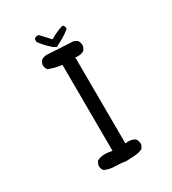

<svg xmlns="http://www.w3.org/2000/svg" viewBox="-190 -886 881 985"><g transform="rotate(-30 250.0 -393.0)"><path d="M261.7 0Q232.4 -5.9 199.2 -5.9Q166 -5.9 138.7 -19.5Q127 -33.2 128.9 -54.7L138.7 -75.2Q168 -90.8 205.1 -85L228.5 -81.1L226.6 -591.8Q185.5 -595.7 148.4 -611.3Q136.7 -625 138.7 -646.5L148.4 -666Q168 -679.7 195.3 -675.8L336.9 -668L356.4 -658.2Q368.2 -642.6 366.2 -621.1L356.4 -601.6Q335 -585.9 302.7 -591.8L304.7 -81.1Q338.9 -86.9 362.3 -71.3Q374 -56.6 372.1 -35.2L362.3 -15.6Q340.8 -3.9 314 -2.9Q287.1 -2 261.7 0ZM248 -685.5 232.4 -693.4Q197.3 -722.7 169.9 -759.8V-775.4L173.8 -781.2Q183.6 -787.1 197.3 -785.2L248 -730.5Q287.1 -753.9 327.1 -765.6Q340.8 -755.9 336.9 -740.2Q315.4 -722.7 293.5 -710Q271.5 -697.3 248 -685.5Z"/></g></svg>

Font: JasonHandwriting2
Style: Regular
Weight: 400
Version: Version 1.05.10